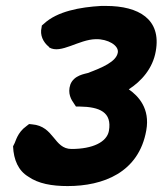

<svg xmlns="http://www.w3.org/2000/svg" viewBox="-20 -621 548 647"><path d="M24 -128C26 -82 42 -46 75 -26C109 -2 155 6 208 6C327 6 448 -39 473 -182C486 -255 447 -297 414 -320C456 -347 495 -390 505 -449C524 -556 448 -601 337 -601H321C250 -597 173 -583 128 -541L121 -535L120 -528C114 -503 125 -479 145 -463L146 -461C185 -438 245 -488 303 -489C343 -490 381 -468 377 -444C372 -413 324 -393 276 -375C267 -372 229 -368 217 -336C207 -306 220 -285 230 -271L236 -262H248C316 -261 358 -243 347 -180C340 -142 292 -119 221 -119C161 -119 163 -196 88 -202L78 -203L69 -196C38 -174 33 -144 28 -136Z"/></svg>

Font: Snowfall
Style: BlkObl
Weight: 900
Designer: Jasper
Foundry: Cannot Into Space Fonts
Version: Version 0.9